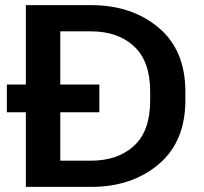

<svg xmlns="http://www.w3.org/2000/svg" viewBox="-20 -731 798 751"><path d="M81.1 0H336.9Q495.1 0 600.1 -88.1Q705.1 -176.3 705.1 -339.4V-372.1Q705.1 -535.2 600.1 -623Q495.1 -710.9 336.9 -710.9H81.1ZM215.8 -102.5V-608.4H335.4Q440.9 -608.4 504.2 -550Q567.4 -491.7 567.4 -373V-337.9Q567.4 -218.8 504.2 -160.6Q440.9 -102.5 335.4 -102.5ZM6.8 -292H368.7V-400.4H6.8Z"/></svg>

Font: Roboto Flex
Style: wght 600 wdth 140 opsz 13.0 GRAD 0.00 slnt 0.00 XTRA 468 XOPQ 96 YOPQ 79 YTLC 514 YTUC 712 YTAS 750 YTDE -203.00 YTFI 738
Weight: 600
Width: 8
Designer: Berlow after Robertson
Foundry: Google
Version: Version 3.100